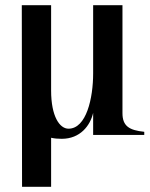

<svg xmlns="http://www.w3.org/2000/svg" viewBox="-20 -520 577 740"><path d="M177 -171V-500H64L65 200H177V11C190 14 204 15 218 15C289 15 328 -36 339 -85V0H536V-12C478 -18 452 -34 452 -84V-500H339V-237C339 -142 313 -24 244 -24C210 -24 177 -71 177 -171Z"/></svg>

Font: Sprat Condensed Medium
Style: Regular
Weight: 500
Width: 3
Designer: Ethan Nakache
Foundry: Collletttivo
Version: Version 2.000;Glyphs 3.2 (3217)